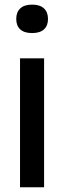

<svg xmlns="http://www.w3.org/2000/svg" viewBox="-20 -790 270 810"><path d="M64.5 0V-544H166V0ZM48.5 -710Q48.5 -738.5 65.5 -754.5Q82.5 -770.5 115.5 -770.5Q148.5 -770.5 165.5 -754.5Q182.5 -738.5 182.5 -710Q182.5 -681.5 165.5 -666Q148.5 -650.5 115.5 -650.5Q82.5 -650.5 65.5 -666Q48.5 -681.5 48.5 -710Z"/></svg>

Font: Encode Sans Semi Condensed Medium
Style: Regular
Weight: 500
Width: 4
Designer: Multiple Designers
Foundry: Impallari Type
Version: Version 2.000